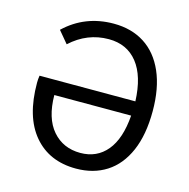

<svg xmlns="http://www.w3.org/2000/svg" viewBox="-109 -838 939 956"><g transform="rotate(15 361.0 -360.0)"><path d="M68 -350Q68 -368 71 -387H565Q560 -516 506 -584Q452 -652 358 -652Q247 -652 161 -573L110 -634Q214 -733 362 -733Q454 -733 521 -690Q588 -647 624.5 -563.5Q661 -480 661 -362Q661 -240 624.5 -156Q588 -72 521.5 -29.5Q455 13 365 13Q227 13 147.5 -81Q68 -175 68 -350ZM366 -68Q451 -68 502.5 -130Q554 -192 563 -313H167Q168 -194 222.5 -131Q277 -68 366 -68Z"/></g></svg>

Font: Nebula Sans Medium
Style: Regular
Weight: 500
Designer: Paul D. Hunt for Adobe (as Source Sans)
Foundry: Nebula Entertainment & Broadcasting LLC
Version: Version 1.010